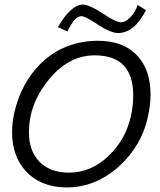

<svg xmlns="http://www.w3.org/2000/svg" viewBox="-20 -811 703 843"><path d="M630 -301Q603 -172 502 -80Q398 13 269 12Q157 10 93 -60Q33 -126 33 -231Q33 -266 41 -308Q71 -447 162 -535Q262 -630 406 -632Q523 -633 585 -564Q641 -502 641 -396Q641 -353 630 -301ZM555 -302Q565 -348 565 -392Q565 -568 396 -568Q278 -568 190 -456Q107 -352 107 -230Q107 -148 153.5 -100.5Q200 -53 283 -53Q382 -53 459 -129Q532 -199 555 -302ZM621 -766Q569 -666 499 -666Q464 -666 402 -708Q352 -741 336 -740Q308 -739 276 -673L234 -692Q290 -788 342 -791Q370 -792 433 -751Q485 -715 510 -713Q529 -712 552 -735Q575 -758 584 -789Q597 -782 621 -766Z"/></svg>

Font: GFS Neohellenic Rg
Style: Italic
Weight: 400
Italic angle: -12°
Designer: Takis Katsoulidis and George D. Matthiopoulos
Foundry: Takis Katsoulidis and George D. Matthiopoulos
Version: Version 1.0